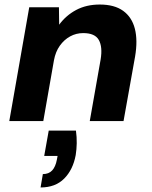

<svg xmlns="http://www.w3.org/2000/svg" viewBox="-20 -534 669 847"><path d="M21 0 109 -502H240L241 -425Q271 -466 316 -490Q361 -514 420 -514Q485 -514 523.5 -486Q562 -458 575 -407Q588 -356 576 -285L525 0H376L424 -272Q433 -327 416 -357.5Q399 -388 347 -388Q316 -388 289.5 -373.5Q263 -359 244 -332.5Q225 -306 218 -268L171 0ZM159 293 169 234Q195 234 210 218Q225 202 231 170L234 154H175L195 42H315Q319 71 318.5 98Q318 125 314 150Q302 215 263 254Q224 293 159 293Z"/></svg>

Font: DM Sans 16pt Black
Style: Italic
Weight: 900
Italic angle: -10°
Version: Version 4.004;gftools[0.9.30]